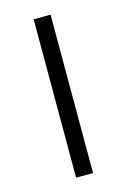

<svg xmlns="http://www.w3.org/2000/svg" viewBox="-89 -578 412 623"><g transform="rotate(-15 116.5 -266.0)"><path d="M145 0H88V-532H145Z"/></g></svg>

Font: Noto Sans Lao UI Light
Style: Regular
Weight: 300
Designer: Monotype Design Team
Foundry: Monotype Imaging Inc.
Version: Version 2.000; ttfautohint (v1.8.4.7-5d5b)